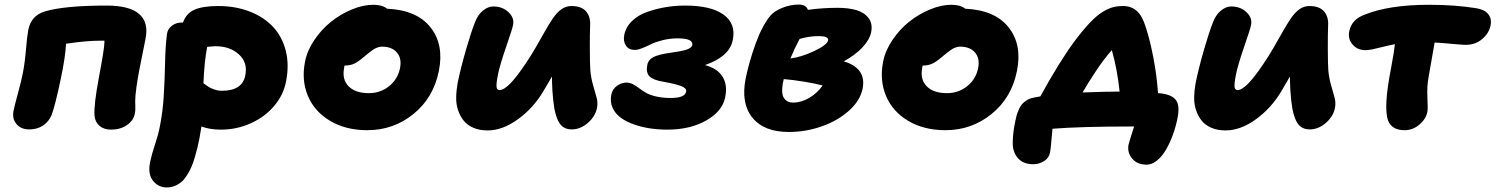

<svg xmlns="http://www.w3.org/2000/svg" viewBox="-20 -554 6504 835"><path d="M462.9 9.8Q431.6 9.8 412.6 -6.8Q393.6 -23.4 391.1 -50.8Q387.2 -95.2 410.6 -219.7Q434.1 -344.2 434.1 -370.1V-377H413.1Q355.5 -377 267.1 -363.8Q264.6 -308.1 245.1 -214.8Q218.8 -89.8 204.1 -53.2Q192.4 -24.9 167.2 -8.1Q142.1 8.8 106.9 8.8Q71.3 8.8 51.5 -14.9Q31.7 -38.6 39.1 -73.2Q42.5 -90.8 58.3 -149.4Q74.2 -208 79.1 -234.9Q87.9 -278.8 93 -339.1Q98.1 -399.4 103 -423.8Q115.2 -485.8 173.8 -503.9Q259.3 -529.8 443.8 -529.8Q543.5 -529.8 585.4 -492.9Q627.4 -456.1 612.8 -384.8Q610.8 -374.5 600.8 -325Q590.8 -275.4 585 -245.4Q579.1 -215.3 573.5 -175.8Q567.9 -136.2 567.9 -113.8Q567.9 -112.3 568.4 -98.4Q568.8 -84.5 568.4 -75.4Q567.9 -66.4 565.9 -58.1Q560.1 -28.8 531.2 -9.5Q502.4 9.8 462.9 9.8Z M705.1 261.2Q668.9 261.2 645.5 232.2Q622.1 203.1 632.8 150.9Q639.2 119.1 653.8 75Q668.5 30.8 674.8 -2Q688 -67.4 692.1 -136.5Q696.3 -205.6 697.8 -278.6Q699.2 -351.6 706.1 -405.8Q709 -427.7 727.3 -441.9Q745.6 -456.1 771 -456.1H775.9Q790 -496.6 826.7 -512.2Q863.3 -527.8 928.7 -527.8Q1004.4 -527.8 1065.9 -503.9Q1127.4 -480 1167.2 -437.5Q1207 -395 1222.7 -333.5Q1238.3 -272 1224.1 -200.2Q1212.9 -141.1 1172.4 -93.3Q1131.8 -45.4 1070.6 -17.8Q1009.3 9.8 939.9 9.8Q893.1 9.8 856 -3.9Q855.5 1 847.7 45.9Q842.8 70.8 838.4 89.1Q834 107.4 826.9 131.3Q819.8 155.3 812.3 172.4Q804.7 189.5 793.7 207.3Q782.7 225.1 770.3 236.1Q757.8 247.1 741.2 254.2Q724.6 261.2 705.1 261.2ZM917 -353Q910.6 -353 898.7 -351.8Q886.7 -350.6 880.9 -350.1Q868.7 -287.6 864.7 -191.9Q879.9 -180.7 887.7 -175.8Q895.5 -170.9 911.9 -165Q928.2 -159.2 944.8 -159.2Q1034.7 -159.2 1046.9 -227.1Q1058.1 -281.7 1019 -317.4Q980 -353 917 -353Z M1577.6 12.2Q1483.4 12.2 1415.3 -28.6Q1347.2 -69.3 1318.8 -137.5Q1290.5 -205.6 1306.6 -286.1Q1315.9 -334 1346.9 -379.9Q1377.9 -425.8 1419.2 -459Q1460.4 -492.2 1509.8 -512.7Q1559.1 -533.2 1603.5 -533.2Q1642.6 -533.2 1663.6 -516.1Q1792.5 -510.3 1852.1 -435.3Q1911.6 -360.4 1888.7 -246.1Q1865.7 -129.4 1778.6 -58.6Q1691.4 12.2 1577.6 12.2ZM1476.6 -258.8Q1466.8 -209 1495.8 -179Q1524.9 -148.9 1584.5 -148.9Q1634.3 -148.9 1672.1 -179.2Q1710 -209.5 1719.7 -257.8Q1728 -299.8 1706.3 -325.4Q1684.6 -351.1 1641.6 -351.1Q1637.2 -351.1 1633.1 -350.6Q1628.9 -350.1 1624.5 -348.4Q1620.1 -346.7 1616.9 -345.7Q1613.8 -344.7 1608.6 -341.6Q1603.5 -338.4 1600.8 -336.7Q1598.1 -335 1592.3 -330.3Q1586.4 -325.7 1583.7 -323.7Q1581.1 -321.8 1573.7 -315.7Q1566.4 -309.6 1563.5 -307.1Q1537.6 -285.2 1520.3 -277.1Q1502.9 -269 1479.5 -269H1478.5Q1476.6 -263.2 1476.6 -258.8Z M2100.6 13.2Q2065.9 13.2 2039.3 2Q2012.7 -9.3 1997.1 -28.6Q1981.4 -47.9 1972.4 -74Q1963.4 -100.1 1963.9 -130.4Q1964.4 -160.6 1970.2 -192.9Q1983.4 -257.3 2006.1 -336.2Q2028.8 -415 2045.4 -456.1Q2057.6 -489.3 2079.8 -507.6Q2102.1 -525.9 2125.5 -525.9Q2165 -525.9 2191.2 -501.2Q2217.3 -476.6 2211.4 -445.8Q2208 -427.7 2181.2 -350.3Q2154.3 -272.9 2145.5 -229Q2136.2 -182.6 2140.6 -170.9Q2144 -162.6 2152.3 -162.1Q2189 -162.1 2264.2 -274.9Q2285.6 -305.7 2309.3 -346.7Q2333 -387.7 2349.1 -416.5Q2365.2 -445.3 2383.5 -472.7Q2401.9 -500 2421.9 -513.9Q2441.9 -527.8 2464.4 -527.8Q2508.8 -527.8 2528.8 -504.4Q2548.8 -481 2546.4 -442.9Q2544.9 -405.3 2545.2 -339.6Q2545.4 -273.9 2547.4 -248Q2550.3 -213.9 2559.8 -182.1Q2569.3 -150.4 2575 -128.2Q2580.6 -106 2576.2 -84Q2568.8 -47.4 2536.4 -19.3Q2503.9 8.8 2466.3 8.8Q2443.8 8.8 2428.5 -2.2Q2413.1 -13.2 2403.8 -36.4Q2394.5 -59.6 2389.9 -88.4Q2385.3 -117.2 2382.3 -160.2Q2380.4 -200.2 2380.4 -221.2Q2373.5 -210.4 2344.2 -159.2Q2300.3 -84.5 2232.9 -35.6Q2165.5 13.2 2100.6 13.2Z M2881.8 9.8Q2844.7 9.8 2808.8 4.6Q2772.9 -0.5 2739 -12.2Q2705.1 -23.9 2680.7 -41.3Q2656.2 -58.6 2644.3 -85Q2632.3 -111.3 2638.7 -143.1Q2643.6 -166.5 2663.1 -180.7Q2682.6 -194.8 2704.1 -194.8Q2718.8 -194.8 2731.9 -188Q2745.1 -181.2 2758.1 -171.4Q2771 -161.6 2787.4 -151.6Q2803.7 -141.6 2832 -134.8Q2860.4 -127.9 2897 -127.9Q2959.5 -127.9 2963.9 -155.8Q2966.8 -169.9 2942.9 -179.4Q2918.9 -189 2866.7 -198.2Q2821.8 -205.1 2805.2 -221.4Q2788.6 -237.8 2794.9 -271Q2799.3 -294.4 2822 -305.9Q2844.7 -317.4 2894 -324.2Q2944.8 -331.1 2966.3 -338.4Q2987.8 -345.7 2990.7 -357.9Q2996.1 -387.2 2926.8 -387.2Q2893.6 -387.2 2862.3 -379.4Q2831.1 -371.6 2812 -362.1Q2793 -352.5 2773.4 -344.7Q2753.9 -336.9 2740.7 -336.9Q2714.4 -336.9 2701.9 -356Q2689.5 -375 2694.8 -401.9Q2701.7 -437 2729.2 -463.1Q2756.8 -489.3 2796.6 -502.9Q2836.4 -516.6 2877.2 -523.2Q2918 -529.8 2960 -529.8Q3071.8 -529.8 3126.5 -490.5Q3181.2 -451.2 3167 -380.9Q3153.3 -308.1 3045.9 -271Q3098.6 -257.3 3121.8 -221.2Q3145 -185.1 3133.8 -130.9Q3121.6 -69.8 3051.3 -30Q2981 9.8 2881.8 9.8Z M3410.6 20Q3302.7 20 3252.2 -42.2Q3201.7 -104.5 3222.7 -211.9Q3237.3 -283.7 3265.4 -362.1Q3293.5 -440.4 3329.6 -484.9Q3347.2 -506.3 3383.1 -520.3Q3418.9 -534.2 3453.6 -534.2Q3485.4 -534.2 3493.7 -511.2Q3556.6 -520 3623.5 -520Q3670.9 -520 3705.1 -509.8Q3739.3 -499.5 3757.6 -475.1Q3775.9 -450.7 3768.6 -414.1Q3761.7 -381.3 3731.2 -348.4Q3700.7 -315.4 3649.4 -287.1Q3749 -257.8 3731.4 -168Q3720.7 -116.2 3672.4 -72.8Q3624 -29.3 3554.2 -4.6Q3484.4 20 3410.6 20ZM3540.5 -397Q3500 -397 3457.5 -384.8Q3434.1 -340.8 3417.5 -299.8Q3463.9 -305.2 3520.5 -331.8Q3577.1 -358.4 3581.5 -378.9Q3584.5 -397 3540.5 -397ZM3384.3 -190.9Q3380.4 -168.5 3382.1 -149.9Q3383.8 -131.3 3396 -119.6Q3408.2 -107.9 3429.2 -107.9Q3464.8 -107.9 3499.5 -128.4Q3534.2 -148.9 3557.6 -182.1Q3528.8 -190.4 3478 -198.7Q3427.2 -207 3388.7 -210Q3388.2 -207.5 3386.5 -201.2Q3384.8 -194.8 3384.3 -190.9Z M4091.8 12.2Q3997.6 12.2 3929.4 -28.6Q3861.3 -69.3 3833 -137.5Q3804.7 -205.6 3820.8 -286.1Q3830.1 -334 3861.1 -379.9Q3892.1 -425.8 3933.3 -459Q3974.6 -492.2 4023.9 -512.7Q4073.2 -533.2 4117.7 -533.2Q4156.7 -533.2 4177.7 -516.1Q4306.6 -510.3 4366.2 -435.3Q4425.8 -360.4 4402.8 -246.1Q4379.9 -129.4 4292.7 -58.6Q4205.6 12.2 4091.8 12.2ZM3990.7 -258.8Q3981 -209 4010 -179Q4039.1 -148.9 4098.6 -148.9Q4148.4 -148.9 4186.3 -179.2Q4224.1 -209.5 4233.9 -257.8Q4242.2 -299.8 4220.5 -325.4Q4198.7 -351.1 4155.8 -351.1Q4151.4 -351.1 4147.2 -350.6Q4143.1 -350.1 4138.7 -348.4Q4134.3 -346.7 4131.1 -345.7Q4127.9 -344.7 4122.8 -341.6Q4117.7 -338.4 4115 -336.7Q4112.3 -335 4106.4 -330.3Q4100.6 -325.7 4097.9 -323.7Q4095.2 -321.8 4087.9 -315.7Q4080.6 -309.6 4077.6 -307.1Q4051.8 -285.2 4034.4 -277.1Q4017.1 -269 3993.7 -269H3992.7Q3990.7 -263.2 3990.7 -258.8Z M4966.3 162.1Q4925.8 162.1 4903.6 135.5Q4881.3 108.9 4888.2 74.2Q4890.1 65.4 4912.1 -3.9H4900.4Q4681.2 -3.9 4557.1 5.9Q4550.3 89.8 4546.4 109.9Q4542 132.8 4520.8 146.5Q4499.5 160.2 4473.1 160.2Q4430.2 160.2 4406.7 133.5Q4383.3 106.9 4384.3 64Q4385.7 19 4394 -20Q4397.5 -37.6 4400.4 -48.8Q4403.3 -60.1 4409.7 -75.2Q4416 -90.3 4423.6 -99.6Q4431.2 -108.9 4443.8 -117.2Q4456.5 -125.5 4473.1 -128.9Q4486.8 -131.8 4504.4 -134.8Q4586.9 -285.2 4653.3 -375Q4690.4 -424.3 4720.2 -455.6Q4750 -486.8 4775.4 -502.2Q4800.8 -517.6 4820.6 -522.7Q4840.3 -527.8 4865.2 -527.8Q4898.4 -527.8 4923.1 -507.1Q4947.8 -486.3 4964.4 -431.2Q4981.9 -377 4996.6 -299.8Q5011.2 -222.7 5016.1 -148.9H5019Q5072.8 -144.5 5092.5 -120.8Q5112.3 -97.2 5101.1 -41Q5093.8 -3.9 5081.1 31.2Q5068.4 66.4 5051.3 96.2Q5034.2 126 5012 144Q4989.7 162.1 4966.3 162.1ZM4740.2 -235.8Q4712.9 -194.8 4688 -151.9Q4794.4 -155.8 4849.1 -155.8Q4839.4 -250.5 4815.4 -335.9Q4780.8 -298.3 4740.2 -235.8Z M5310.1 13.2Q5275.4 13.2 5248.8 2Q5222.2 -9.3 5206.5 -28.6Q5190.9 -47.9 5181.9 -74Q5172.9 -100.1 5173.3 -130.4Q5173.8 -160.6 5179.7 -192.9Q5192.9 -257.3 5215.6 -336.2Q5238.3 -415 5254.9 -456.1Q5267.1 -489.3 5289.3 -507.6Q5311.5 -525.9 5335 -525.9Q5374.5 -525.9 5400.6 -501.2Q5426.8 -476.6 5420.9 -445.8Q5417.5 -427.7 5390.6 -350.3Q5363.8 -272.9 5355 -229Q5345.7 -182.6 5350.1 -170.9Q5353.5 -162.6 5361.8 -162.1Q5398.4 -162.1 5473.6 -274.9Q5495.1 -305.7 5518.8 -346.7Q5542.5 -387.7 5558.6 -416.5Q5574.7 -445.3 5593 -472.7Q5611.3 -500 5631.3 -513.9Q5651.4 -527.8 5673.8 -527.8Q5718.3 -527.8 5738.3 -504.4Q5758.3 -481 5755.9 -442.9Q5754.4 -405.3 5754.6 -339.6Q5754.9 -273.9 5756.8 -248Q5759.8 -213.9 5769.3 -182.1Q5778.8 -150.4 5784.4 -128.2Q5790 -106 5785.6 -84Q5778.3 -47.4 5745.8 -19.3Q5713.4 8.8 5675.8 8.8Q5653.3 8.8 5637.9 -2.2Q5622.6 -13.2 5613.3 -36.4Q5604 -59.6 5599.4 -88.4Q5594.7 -117.2 5591.8 -160.2Q5589.8 -200.2 5589.8 -221.2Q5583 -210.4 5553.7 -159.2Q5509.8 -84.5 5442.4 -35.6Q5375 13.2 5310.1 13.2Z M6088.4 12.2Q6033.2 12.2 6016.6 -29.8Q5996.1 -86.9 6029.3 -255.9Q6043 -328.1 6046.4 -361.8Q6023.4 -357.4 5995.8 -350.6Q5968.3 -343.8 5950.2 -339.8Q5932.1 -335.9 5917.5 -335.9Q5883.8 -335.9 5862.3 -360.4Q5840.8 -384.8 5848.1 -418.9Q5858.4 -469.7 5914.6 -490.2Q6021.5 -533.2 6194.3 -533.2Q6308.6 -533.2 6401.4 -518.1Q6435.1 -512.7 6451.7 -493.2Q6468.3 -473.6 6462.4 -442.9Q6455.1 -408.7 6425.5 -383.8Q6396 -358.9 6353.5 -358.9Q6341.3 -358.9 6294.2 -363.3Q6247.1 -367.7 6219.2 -369.1Q6206.5 -293.5 6193.4 -222.2Q6185.1 -178.7 6187.7 -129.2Q6190.4 -79.6 6187.5 -66.9Q6181.2 -36.1 6152.8 -12Q6124.5 12.2 6088.4 12.2Z"/></svg>

Font: Shantell Sans Normal
Style: Italic
Weight: 800
Italic angle: -11.31°
Designer: Stephen Nixon, Anya Danilova, Shantell Martin
Foundry: Arrow Type
Version: Version 1.006;[559af2be0]